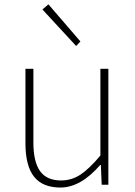

<svg xmlns="http://www.w3.org/2000/svg" viewBox="-20 -840 616 873"><path d="M254.9 12.7Q173.8 12.7 134.8 -36.6Q95.7 -85.9 95.7 -188.5V-527.3H131.8V-192.4Q131.8 -104.5 162.1 -62Q192.4 -19.5 257.8 -19.5Q305.7 -19.5 345.7 -45.9Q385.7 -72.3 436.5 -132.8V-527.3H472.7V0H442.4L438.5 -89.8H435.5Q346.7 12.7 254.9 12.7ZM326.2 -630.9 172.9 -796.9 200.2 -820.3 345.7 -651.4Z"/></svg>

Font: Gen Shin Gothic ExtraLight
Style: Regular
Weight: 100
Designer: [Source Han Sans]
Ryoko NISHIZUKA  (kana & ideographs); Paul D. Hunt (Latin, Greek & Cyrillic); Wenlong ZHANG  (bopomofo
Version: Version 1.002.20150607